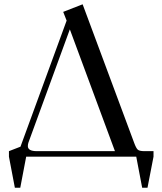

<svg xmlns="http://www.w3.org/2000/svg" viewBox="-20 -736 760 902"><path d="M22 0V-25.9L76.2 -46.9L293 -639.2L276.9 -680.2L368.2 -715.8L609.9 -65.9Q619.1 -40.5 627 -33.2Q634.8 -25.9 658.2 -25.9H701.2V0L672.9 146H647.9L620.1 0H103L75.2 146H49.8ZM110.8 -49.8Q110.8 -25.9 152.8 -25.9H520L308.1 -598.1L113.8 -66.9Q110.8 -58.1 110.8 -49.8Z"/></svg>

Font: Dihjauti S
Style: Bold
Weight: 700
Designer: T. Christopher White
Version: Version 3.0.0